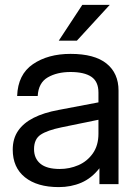

<svg xmlns="http://www.w3.org/2000/svg" viewBox="-20 -752 552 784"><path d="M32 -141Q32 -186 54 -218Q76 -250 117.5 -271Q159 -292 219 -303L382 -334V-374Q382 -419 353 -438.5Q324 -458 268 -458Q213 -458 175 -436Q137 -414 134 -360H50Q53 -448 114.5 -490Q176 -532 268 -532Q366 -532 415 -492.5Q464 -453 464 -382V0H386V-65Q354 -24 312 -6Q270 12 220 12Q132 12 82 -28Q32 -68 32 -141ZM382 -206V-263L231 -232Q173 -220 146 -202Q119 -184 119 -143Q119 -105 145 -83.5Q171 -62 224 -62Q264 -62 300 -77.5Q336 -93 359 -125.5Q382 -158 382 -206ZM316 -732H428L294 -586H220Z"/></svg>

Font: Aspekta Variable
Style: Regular
Weight: 400
Designer: Ivo Dolenc
Version: Version 2.100